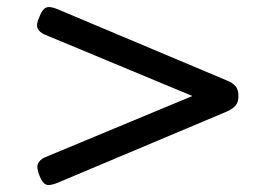

<svg xmlns="http://www.w3.org/2000/svg" viewBox="-20 -724 803 550"><path d="M144 -200Q122 -191 111.5 -195.5Q101 -200 93 -221Q84 -243 88.5 -254.5Q93 -266 108 -273L531 -449L108 -625Q92 -632 87.5 -643.5Q83 -655 93 -676Q101 -697 111.5 -702Q122 -707 144 -698L631 -493Q648 -486 655.5 -476Q663 -466 663 -449Q663 -432 655.5 -422.5Q648 -413 631 -405Z"/></svg>

Font: Playwrite US Modern
Style: Regular
Weight: 400
Designer: Veronika Burian, José Scaglione
Foundry: TypeTogether
Version: Version 1.002